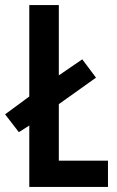

<svg xmlns="http://www.w3.org/2000/svg" viewBox="-34 -734 461 754"><path d="M81 0H390V-103H197V-325L343 -429L289 -501L197 -438V-714H81V-355L-14 -285L40 -215L81 -241Z"/></svg>

Font: Noto Sans Arabic UI XCn SmBd
Style: Regular
Weight: 600
Width: 2
Designer: Monotype Design Team, Nadine Chahine and Nizar Qandah
Foundry: Monotype Imaging Inc.
Version: Version 2.010